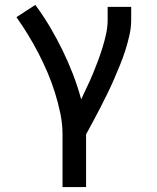

<svg xmlns="http://www.w3.org/2000/svg" viewBox="-20 -548 640 783"><path d="M235 215V0Q235 -43 226 -86Q217 -129 204 -170.5Q191 -212 174 -252Q157 -292 137 -330.5Q117 -369 94.5 -406Q72 -443 47 -478L124 -528Q156 -485 183.5 -438.5Q211 -392 234.5 -344Q258 -296 277.5 -245.5Q297 -195 311 -143Q323 -169 335.5 -195Q348 -221 359 -247.5Q370 -274 380 -301Q390 -328 398.5 -355.5Q407 -383 413 -411Q419 -439 419 -468V-520H515V-468Q515 -436 508 -405Q501 -374 491.5 -344Q482 -314 470 -284.5Q458 -255 445.5 -226Q433 -197 419 -168.5Q405 -140 390.5 -111.5Q376 -83 361 -55.5Q346 -28 331 0V215Z"/></svg>

Font: Iosevka Aile Medium
Style: Regular
Weight: 500
Designer: Belleve Invis
Foundry: Belleve Invis
Version: Version 27.3.5; ttfautohint (v1.8.4)